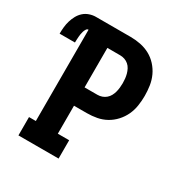

<svg xmlns="http://www.w3.org/2000/svg" viewBox="-184 -867 954 998"><g transform="rotate(30 293.0 -367.5)"><path d="M65 0V-110H106V-658Q98 -658 93 -650Q88 -642 85.5 -633.5Q83 -625 81.5 -616.5Q80 -608 79.5 -599.5Q79 -591 78.5 -582.5Q78 -574 78 -565H-14Q-14 -585 -12 -604.5Q-10 -624 -4.5 -642.5Q1 -661 10.5 -678.5Q20 -696 34.5 -709Q49 -722 68 -728.5Q87 -735 106 -735H315Q345 -735 374.5 -729Q404 -723 430 -709Q456 -695 476.5 -672.5Q497 -650 509.5 -623Q522 -596 526.5 -566Q531 -536 531 -506Q531 -477 526.5 -447Q522 -417 509.5 -390Q497 -363 476.5 -340.5Q456 -318 430 -303.5Q404 -289 374.5 -283.5Q345 -278 315 -278H238V-110H306V0ZM238 -388H315Q329 -388 342 -392.5Q355 -397 365.5 -406Q376 -415 382.5 -427Q389 -439 392.5 -452Q396 -465 397.5 -479Q399 -493 399 -506Q399 -520 397.5 -533.5Q396 -547 392.5 -560Q389 -573 382.5 -585.5Q376 -598 365.5 -607Q355 -616 342 -620.5Q329 -625 315 -625H238Z"/></g></svg>

Font: Iosevka HT Extrabold Extended
Style: Regular
Weight: 800
Width: 7
Monospace: yes
Designer: Belleve Invis
Foundry: Belleve Invis
Version: Version 32.3.0; ttfautohint (v1.8.4)